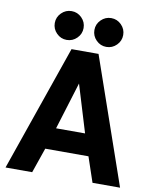

<svg xmlns="http://www.w3.org/2000/svg" viewBox="-97 -978 844 1050"><g transform="rotate(10 325.0 -452.5)"><path d="M250 -700H400L643 0H490L443 -139H203L155 0H7ZM403 -259 323 -522 242 -259ZM214.8 -745Q182 -745 158.5 -768.7Q135 -792.3 135 -825.2Q135 -858 158.7 -881.5Q182.3 -905 215.2 -905Q248 -905 271.5 -881.3Q295 -857.7 295 -824.8Q295 -792 271.3 -768.5Q247.7 -745 214.8 -745ZM434.8 -745Q402 -745 378.5 -768.7Q355 -792.3 355 -825.2Q355 -858 378.7 -881.5Q402.3 -905 435.2 -905Q468 -905 491.5 -881.3Q515 -857.7 515 -824.8Q515 -792 491.3 -768.5Q467.7 -745 434.8 -745Z"/></g></svg>

Font: Golos UI VF
Style: Regular
Weight: 400
Designer: A.Korolkova, Vitaly Kuzmin
Foundry: ParaType Ltd
Version: Version 2.000